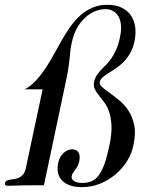

<svg xmlns="http://www.w3.org/2000/svg" viewBox="-56 -772 650 800"><path d="M121.6 -399.9H47.9Q73.7 -414.6 94.7 -437.5Q115.7 -460.4 133.8 -487.8Q151.9 -515.1 168.5 -545.4Q185.1 -575.7 201.9 -605.2Q218.8 -634.8 237.5 -661.4Q256.3 -688 278.8 -708Q301.3 -728 329.1 -740Q356.9 -752 391.6 -752Q426.3 -752 450.7 -740.2Q475.1 -728.5 489.3 -708Q503.4 -687.5 507.3 -659.7Q511.2 -631.8 504.4 -600.1Q498 -570.3 485.4 -548.8Q472.7 -527.3 457.3 -512.2Q441.9 -497.1 425.5 -486.3Q409.2 -475.6 395.3 -466.8Q381.3 -458 371.8 -450Q362.3 -441.9 359.9 -431.2Q357.4 -419.9 369.6 -409.2Q381.8 -398.4 400.9 -384.8Q419.9 -371.1 441.7 -353.3Q463.4 -335.4 479.7 -310.3Q496.1 -285.2 503.2 -250.7Q510.3 -216.3 500.5 -169.9Q494.1 -134.8 474.4 -102.5Q454.6 -70.3 425.8 -45.9Q397 -21.5 361.1 -6.8Q325.2 7.8 285.6 7.8Q258.3 7.8 237.5 1Q216.8 -5.9 203.6 -18.8Q190.4 -31.7 186 -50.5Q181.6 -69.3 186.5 -92.8Q189.5 -107.9 196 -118.7Q202.6 -129.4 210.9 -136.5Q219.2 -143.6 228.3 -146.7Q237.3 -149.9 245.6 -149.9Q262.7 -149.9 271 -137Q279.3 -124 273.9 -99.1Q271 -86.9 266.6 -78.9Q262.2 -70.8 257.3 -64.5Q252.4 -58.1 248.5 -52.2Q244.6 -46.4 242.7 -38.1Q240.2 -27.3 251 -18.6Q261.7 -9.8 286.6 -9.8Q308.6 -9.8 325.2 -16.8Q341.8 -23.9 355.2 -41.5Q368.7 -59.1 379.4 -89.4Q390.1 -119.6 399.9 -166Q410.2 -215.3 408.4 -249.3Q406.7 -283.2 398.4 -306.9Q390.1 -330.6 377.9 -346.4Q365.7 -362.3 355.2 -375.5Q344.7 -388.7 338.6 -401.6Q332.5 -414.6 336.4 -432.1Q339.8 -447.3 347.2 -458.5Q354.5 -469.7 364.3 -480Q374 -490.2 385.3 -501.2Q396.5 -512.2 407.2 -527.6Q418 -543 427.7 -564.2Q437.5 -585.4 443.8 -616.2Q450.2 -645.5 448 -667.5Q445.8 -689.5 437.3 -704.1Q428.7 -718.8 414.8 -726.3Q400.9 -733.9 383.3 -733.9Q360.8 -733.9 338.9 -724.6Q316.9 -715.3 297.9 -697.8Q278.8 -680.2 264.4 -654.3Q250 -628.4 243.2 -595.2Q238.8 -576.2 237.3 -562Q235.8 -547.9 234.4 -531.5Q232.9 -515.1 229.7 -493.2Q226.6 -471.2 219.2 -436L127 0H81.5Q61 0 45.9 0.2Q30.8 0.5 18.8 1Q6.8 1.5 -2.9 1.7Q-12.7 2 -22 2Q-30.3 2 -33.4 -0.5Q-36.6 -2.9 -35.2 -9.8Q-33.7 -16.6 -27.6 -19.3Q-21.5 -22 -13.2 -23.4Q-4.9 -24.9 5.1 -26.4Q15.1 -27.8 24.2 -32.2Q33.2 -36.6 40.5 -45.4Q47.9 -54.2 51.3 -69.8Z"/></svg>

Font: XB Zar
Style: Italic
Weight: 400
Italic angle: -12°
Designer: Behnam
Foundry: Irmug
Version: Version 8.005 2009